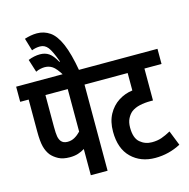

<svg xmlns="http://www.w3.org/2000/svg" viewBox="-126 -1018 1119 1139"><g transform="rotate(-15 434.0 -448.0)"><path d="M395 -529V0H292V-161Q273 -149 251 -142Q229 -135 200 -135Q158 -135 131 -149.5Q104 -164 87 -184Q69 -207 60.5 -239.5Q52 -272 52 -333V-529H0V-622H468V-529ZM292 -529H155V-335Q155 -293 158.5 -274.5Q162 -256 171 -244Q184 -227 211 -227Q235 -227 255 -238.5Q275 -250 292 -268Z M290 -615Q261 -662 240 -676Q219 -690 193 -690Q181 -690 166.5 -687Q152 -684 138 -677L113 -756Q150 -771 186 -771Q217 -771 240 -755.5Q263 -740 286 -698L290 -699Q265 -768 246 -792Q227 -816 198 -816Q172 -816 147 -806L124 -883Q143 -889 162 -892.5Q181 -896 200 -896Q244 -896 279.5 -871.5Q315 -847 341.5 -786Q368 -725 387 -615Z M868 -529H763V-333H748Q711 -333 680.5 -326Q650 -319 629 -303Q613 -290 601.5 -267.5Q590 -245 590 -212Q590 -148 621 -121.5Q652 -95 694 -95Q727 -95 753 -104Q779 -113 810 -130L846 -39Q773 0 689 0Q600 0 543 -55.5Q486 -111 486 -215Q486 -277 510 -321Q534 -365 573.5 -390.5Q613 -416 660 -422V-529H456V-622H868Z"/></g></svg>

Font: Noto Sans ExtraCondensed SemiBold
Style: Regular
Weight: 600
Width: 2
Designer: Monotype Design Team
Foundry: Monotype Imaging Inc.
Version: Version 2.013; ttfautohint (v1.8.4.7-5d5b)